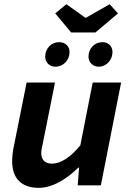

<svg xmlns="http://www.w3.org/2000/svg" viewBox="-20 -894 640 926"><path d="M167.3 12C237.4 12 308 -36.2 357.3 -85.3H361.3L354.8 0H466.4L564.2 -496.1H427L367.6 -193.6C321.1 -135.8 272.7 -104.8 230.8 -104.8C198.1 -104.8 179 -122.4 179 -156C179 -170.8 183 -186.4 187.3 -206.4L245.3 -496.1H108.4L47 -189.7C41.7 -164.9 38.7 -139.2 38.7 -115.5C38.7 -33.1 84.2 12 167.3 12ZM247 -572.4C286.2 -572.4 315.4 -604.8 315.4 -642.9C315.4 -670.9 295.4 -690.7 264.7 -690.7C227.2 -690.7 198 -659.8 198 -621.4C198 -593.9 217.7 -572.4 247 -572.4ZM456.1 -572.4C493.3 -572.4 522.5 -604.8 522.5 -642.9C522.5 -670.9 502.8 -690.7 473.5 -690.7C436 -690.7 406.8 -659.8 406.8 -621.4C406.8 -593.9 426.8 -572.4 456.1 -572.4ZM323.2 -737.3H440.3L549 -829.3L508.9 -873.7L395.2 -808.7H391.2L300.3 -873.7L246.4 -829.6L323.2 -737.3Z"/></svg>

Font: Source Code Variable
Style: Italic
Weight: 400
Italic angle: -11°
Monospace: yes
Designer: Paul D. Hunt, Teo Tuominen
Foundry: Adobe Systems Incorporated
Version: Version 1.005;PS 1.0;hotconv 16.6.54;makeotf.lib2.5.65590